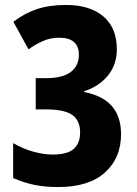

<svg xmlns="http://www.w3.org/2000/svg" viewBox="-20 -744 552 774"><path d="M451 -545Q451 -484 415.5 -440Q380 -396 319 -376V-373Q468 -345 468 -203Q468 -107 403 -48.5Q338 10 215 10Q161 10 119.5 1.5Q78 -7 33 -26V-167Q73 -144 114.5 -132.5Q156 -121 192 -121Q252 -121 277.5 -144Q303 -167 303 -210Q303 -258 271.5 -280.5Q240 -303 164 -303H124V-429H166Q233 -429 265.5 -454Q298 -479 298 -523Q298 -592 218 -592Q184 -592 153 -578.5Q122 -565 95 -545L34 -656Q78 -690 128 -707Q178 -724 247 -724Q342 -724 396.5 -678Q451 -632 451 -545Z"/></svg>

Font: Noto Sans Lao UI Cond ExtBd
Style: Regular
Weight: 800
Width: 3
Designer: Monotype Design Team
Foundry: Monotype Imaging Inc.
Version: Version 2.000; ttfautohint (v1.8.4.7-5d5b)